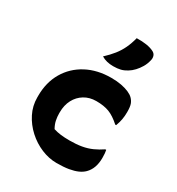

<svg xmlns="http://www.w3.org/2000/svg" viewBox="-194 -936 987 1070"><g transform="rotate(30 300.0 -401.0)"><path d="M360 -552Q396 -552 424.5 -546.5Q453 -541 473.5 -532Q494 -523 505 -512Q519 -498 525 -481Q531 -464 531 -431Q531 -405 527 -383Q523 -361 514 -337H508Q469 -372 435 -385Q401 -398 352 -398Q309 -398 276 -378Q243 -358 224.5 -323Q206 -288 206 -242V-234Q206 -213 210.5 -191Q215 -169 228 -146Q250 -139 274.5 -136Q299 -133 332 -133Q375 -133 409 -139Q443 -145 472 -158Q501 -171 529 -190H535Q537 -179 538 -168Q539 -157 539 -140Q539 -106 529.5 -79.5Q520 -53 501 -34Q486 -19 463.5 -9Q441 1 409 6.5Q377 12 331 12Q282 12 233 -8.5Q184 -29 144 -65.5Q104 -102 80 -149.5Q56 -197 56 -251V-261Q56 -348 94.5 -413.5Q133 -479 201.5 -515.5Q270 -552 360 -552ZM371 -814Q406 -815 434.5 -810.5Q463 -806 482 -796Q496 -789 500.5 -775.5Q505 -762 501 -747Q495 -721 482.5 -700Q470 -679 454.5 -662.5Q439 -646 421 -635Q402 -623 382 -618Q362 -613 335 -613Q313 -613 294.5 -617.5Q276 -622 259 -632Q290 -661 311 -687.5Q332 -714 346.5 -744.5Q361 -775 371 -814Z"/></g></svg>

Font: Recursive Monospace Casual ExtraBold
Style: Regular
Weight: 800
Version: Version 1.047